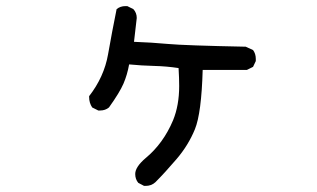

<svg xmlns="http://www.w3.org/2000/svg" viewBox="-20 -558 1040 629"><path d="M457 51H452L433 41Q423 29 423 12Q423 -11 457 -40Q515 -88 547 -164Q567 -213 567 -276Q567 -302 565 -335Q526 -341 485 -342Q444 -343 403 -347Q397 -313 384.5 -284Q372 -255 337 -206Q325 -196 308 -196H302L282 -206Q272 -221 272 -240V-243Q321 -306 334 -380Q347 -454 362 -528Q374 -538 391 -538H397L417 -528Q428 -516 428 -499L419 -421Q476 -419 530.5 -414Q585 -409 785 -405L809 -394Q818 -382 818 -365V-358L809 -339L789 -329H644Q640 -187 618.5 -134.5Q597 -82 558.5 -37Q520 8 489 39Q476 51 457 51Z"/></svg>

Font: Xiaolai Mono SC
Style: Regular
Weight: 400
Monospace: yes
Designer: LXGW / Nozomi Seto
Version: Version 3.113;September 30, 2024